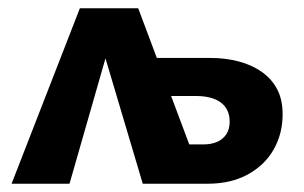

<svg xmlns="http://www.w3.org/2000/svg" viewBox="-20 -444 735 464"><path d="M8 0 173 -424H314L473 0H325L212 -380H257L148 0ZM405 0 365 -95H471Q501 -95 518 -109.5Q535 -124 535 -150Q535 -180 514 -196Q493 -212 453 -212H345L309 -304H488Q525 -304 557 -295.5Q589 -287 613 -270Q637 -253 650 -228Q663 -203 663 -168Q663 -121 641.5 -83Q620 -45 579 -22.5Q538 0 482 0Z"/></svg>

Font: Ysabeau Infant ExtraBold
Style: Regular
Weight: 800
Designer: Christian Thalmann (Catharsis Fonts)
Version: Version 2.001;gftools[0.9.30]; featfreeze: ss01,ss02,lnum